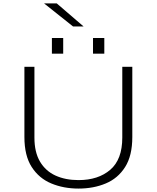

<svg xmlns="http://www.w3.org/2000/svg" viewBox="-20 -1090 915 1121"><path d="M438.5 11Q351.5 11 279.8 -18.8Q208 -48.5 165.2 -114.8Q122.5 -181 122.5 -290V-700H181V-286.5Q181 -201.5 213.5 -146.5Q246 -91.5 304 -65Q362 -38.5 438.5 -38.5Q553.5 -38.5 623.8 -98.8Q694 -159 694 -286.5V-700H752.5V-290Q752.5 -181 710.5 -114.8Q668.5 -48.5 597.2 -18.8Q526 11 438.5 11ZM283 -868H349V-776.5H283ZM523 -868H589V-776.5H523ZM406.5 -935.5 237.5 -1070H311.5L468 -935.5Z"/></svg>

Font: Trispace SemiExpanded ExtraLight
Style: Regular
Weight: 200
Width: 6
Designer: Tyler Finck
Foundry: Etcetera Type Company
Version: Version 1.210; ttfautohint (v1.8.3)